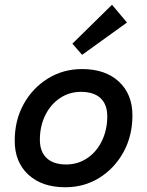

<svg xmlns="http://www.w3.org/2000/svg" viewBox="-20 -777 620 809"><path d="M255 12Q157 12 99.5 -41Q42 -94 42 -184Q42 -270 79.5 -338Q117 -406 181.5 -446Q246 -486 326 -486Q424 -486 481 -433Q538 -380 538 -291Q538 -205 500.5 -136.5Q463 -68 399 -28Q335 12 255 12ZM259 -84Q308 -84 347.5 -110.5Q387 -137 409.5 -183.5Q432 -230 432 -287Q432 -337 403.5 -363.5Q375 -390 321 -390Q272 -390 232.5 -363.5Q193 -337 170.5 -291Q148 -245 148 -188Q148 -138 176.5 -111Q205 -84 259 -84ZM326 -546 285 -593 452 -757 515 -682Z"/></svg>

Font: Sometype Mono SemiBold
Style: Italic
Weight: 600
Italic angle: -12°
Designer: Ryoichi Tsunekawa
Foundry: Dharma Type
Version: Version 1.001